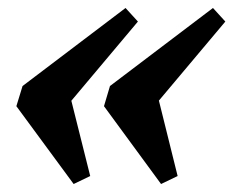

<svg xmlns="http://www.w3.org/2000/svg" viewBox="-20 -465 584 481"><path d="M150.5 -245.5 206 -24 164.5 -4 21 -199 36.5 -249.5 294.5 -445 325.5 -411 130.5 -179ZM370 -245.5 425 -24 383.5 -4 240.5 -199 255.5 -249.5 513.5 -445 544.5 -411 349.5 -179Z"/></svg>

Font: Newsreader 16pt 16pt
Style: Bold Italic
Weight: 700
Italic angle: -17°
Version: Version 1.003